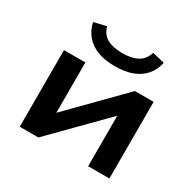

<svg xmlns="http://www.w3.org/2000/svg" viewBox="-158 -901 1086 1072"><g transform="rotate(30 385.0 -365.0)"><path d="M96 0V-494H234V-135H200L553 -494H674V0H537V-360H571L216 0ZM386 -558Q324 -558 277 -575Q230 -592 200 -626Q170 -660 158 -711L238 -730Q251 -683 288 -662.5Q325 -642 386 -642Q446 -642 483.5 -662.5Q521 -683 535 -730L614 -711Q603 -661 573.5 -627Q544 -593 497.5 -575.5Q451 -558 386 -558Z"/></g></svg>

Font: Nunito Sans 10pt Expanded
Style: Bold
Weight: 700
Width: 7
Designer: Vernon Adams
Foundry: Vernon Adams
Version: Version 3.101;gftools[0.9.27]